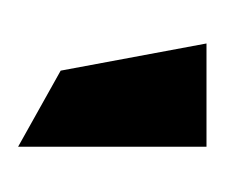

<svg xmlns="http://www.w3.org/2000/svg" viewBox="-38 -779 248 212"><g transform="rotate(90 86.0 -673.0)"><path d="M28 -777 58 -616 142 -569V-777Z"/></g></svg>

Font: Charger Pro
Style: ExBdSuExt
Weight: 400
Designer: Jasper
Foundry: Cannot Into Space Fonts
Version: Version 1.09